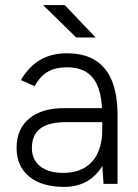

<svg xmlns="http://www.w3.org/2000/svg" viewBox="-20 -721 541 753"><path d="M381 -75V-268Q381 -332 366.5 -374Q352 -416 321.5 -436.5Q291 -457 242 -457Q197 -457 166.5 -439Q136 -421 116 -383L62 -407Q93 -460 137.5 -486Q182 -512 242 -512Q309 -512 353 -485Q397 -458 419 -404Q441 -350 441 -268V0H386ZM45 -141Q45 -215 94.5 -256Q144 -297 232 -297H382V-242H240Q170 -242 137.5 -216.5Q105 -191 105 -141Q105 -95 137.5 -69Q170 -43 228 -43Q276 -43 310.5 -62.5Q345 -82 363 -120.5Q381 -159 381 -214H416Q416 -111 367 -49.5Q318 12 232 12Q144 12 94.5 -28.5Q45 -69 45 -141ZM149 -701H234L355 -574H279Z"/></svg>

Font: Oak Sans Light
Style: Regular
Weight: 400
Designer: Erik Kennedy, Walven
Foundry: Erik Kennedy, Walven
Version: Version 1.100;Glyphs 3.1.2 (3151)